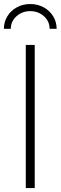

<svg xmlns="http://www.w3.org/2000/svg" viewBox="-32 -956 308 976"><path d="M144.5 -727.5V0H99.1V-727.5ZM121.6 -935.5Q159.7 -935.5 190.2 -918.7Q220.7 -901.9 238.3 -873.3Q255.9 -844.7 255.9 -809.6H220.2Q220.2 -847.7 191.4 -873.5Q162.6 -899.4 121.6 -899.4Q81.1 -899.4 52 -873.5Q22.9 -847.7 22.9 -809.6H-12.2Q-12.2 -844.7 5.4 -873.3Q22.9 -901.9 53.5 -918.7Q84 -935.5 121.6 -935.5Z"/></svg>

Font: Inter 18pt ExtraLight
Style: Regular
Weight: 250
Designer: Rasmus Andersson
Foundry: rsms
Version: Version 4.001;git-66647c0bb